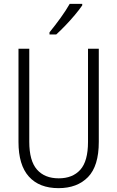

<svg xmlns="http://www.w3.org/2000/svg" viewBox="-20 -967 609 997"><path d="M493 -230Q493 -105 437 -47.5Q381 10 284 10Q184 10 130 -50Q76 -110 76 -230V-714H132V-231Q132 -132 172 -86.5Q212 -41 285 -41Q357 -41 397 -85.5Q437 -130 437 -230V-714H493ZM407 -939Q392 -917 368.5 -889Q345 -861 319 -834Q293 -807 272 -788H237V-799Q267 -836 294.5 -874Q322 -912 342 -947H407Z"/></svg>

Font: Noto Sans Gujarati UI Condensed Light
Style: Regular
Weight: 300
Width: 3
Designer: Jelle Bosma - Monotype Design Team, Universal Thirst
Foundry: Monotype Imaging Inc.
Version: Version 2.106; ttfautohint (v1.8.4.7-5d5b)